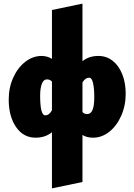

<svg xmlns="http://www.w3.org/2000/svg" viewBox="-20 -748 739 1057"><path d="M672 -232Q672 -166 647 -110Q622 -54 581 -22Q540 10 492 10Q458 10 434 -5V254L266 289V-20Q229 10 176 10Q109 10 68.5 -48.5Q28 -107 28 -200Q28 -266 53 -321Q78 -376 119.5 -408Q161 -440 209 -440Q240 -440 266 -424V-693L434 -728V-411Q469 -440 522 -440Q566 -440 600 -413.5Q634 -387 653 -339.5Q672 -292 672 -232ZM499 -214Q499 -259 492.5 -289.5Q486 -320 471 -320Q449 -320 434 -294V-131Q444 -120 460 -120Q480 -120 489.5 -143Q499 -166 499 -214ZM266 -141V-299Q255 -311 238 -311Q220 -311 210.5 -287Q201 -263 201 -221Q201 -113 229 -113Q251 -113 266 -141Z"/></svg>

Font: Ysabeau Heavy
Style: Regular
Weight: 800
Designer: Christian Thalmann (Catharsis Fonts)
Version: Version 0.003